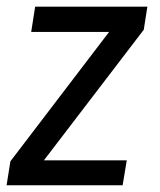

<svg xmlns="http://www.w3.org/2000/svg" viewBox="-21 -548 472 568"><path d="M354 -73.7H108.9L404.3 -460L415 -528.3H83L71.3 -453.6H301.8L9.8 -70.8L-1.5 0H341.8Z"/></svg>

Font: Roboto Condensed
Style: Italic
Weight: 400
Designer: Google
Version: Version 1.000;PS 001.000;hotconv 1.0.88;makeotf.lib2.5.64775